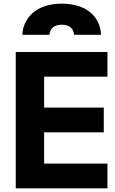

<svg xmlns="http://www.w3.org/2000/svg" viewBox="-20 -1029 629 1049"><path d="M66 0H567V-135H221V-306H547V-441H221V-610H567V-745H66ZM102 -839H250C253 -874 277 -894 317 -894C358 -894 382 -874 385 -839H532C529 -925 466 -1009 317 -1009C169 -1009 105 -921 102 -839Z"/></svg>

Font: Mluvka ExtraBold
Style: Regular
Weight: 800
Designer: Modified by Jiří Krblich, Original typeface by Gumpita Rahayu
Foundry: Gumpita Rahayu & Jiří Krblich
Version: Version 2.000;Glyphs 3.1.1 (3134)